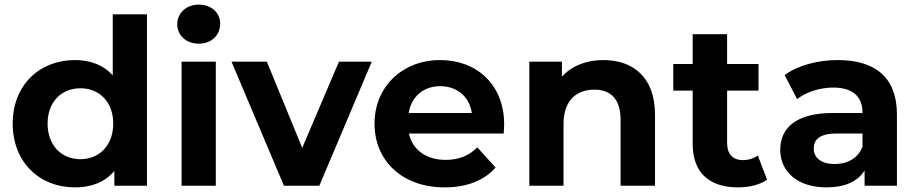

<svg xmlns="http://www.w3.org/2000/svg" viewBox="-20 -804 3972 831"><path d="M328 -115C247 -115 186 -174 186 -269C186 -364 247 -422 328 -422C409 -422 470 -364 470 -269C470 -174 409 -115 328 -115ZM616 -742H468V-478C427 -523 371 -544 304 -544C152 -544 35 -437 35 -269C35 -101 152 7 304 7C376 7 435 -16 475 -64V0H616Z M914 0V-537H766V0ZM840 -615C896 -615 933 -652 933 -702C933 -749 895 -784 840 -784C785 -784 747 -746 747 -699C747 -652 785 -615 840 -615Z M1589 -537H1447L1288 -164L1135 -537H982L1209 0H1362Z M1749 -315C1760 -385 1812 -431 1885 -431C1959 -431 2012 -385 2022 -315ZM1904 7C2001 7 2076 -23 2125 -79L2046 -166C2009 -130 1966 -112 1909 -112C1824 -112 1765 -156 1750 -226H2160C2161 -238 2162 -255 2162 -266C2162 -438 2043 -544 1885 -544C1722 -544 1601 -429 1601 -269C1601 -108 1721 7 1904 7Z M2591 -544C2518 -544 2454 -519 2412 -472V-537H2271V0H2419V-267C2419 -368 2474 -416 2553 -416C2624 -416 2666 -374 2666 -286V0H2815V-307C2815 -471 2719 -544 2591 -544Z M3263 -527H3127V-656H2978V-527H2894V-412H2978V-182C2978 -56 3050 7 3175 7C3222 7 3268 -4 3300 -26L3260 -131C3242 -118 3219 -111 3195 -111C3152 -111 3127 -137 3127 -185V-412H3263Z M3713 -169C3694 -119 3647 -94 3593 -94C3536 -94 3502 -120 3502 -161C3502 -198 3524 -226 3601 -226H3713ZM3557 7C3636 7 3692 -18 3722 -66V0H3862V-309C3862 -469 3768 -544 3606 -544C3521 -544 3434 -522 3376 -479L3430 -375C3469 -406 3529 -425 3586 -425C3672 -425 3713 -385 3713 -317V-315H3586C3422 -315 3357 -248 3357 -155C3357 -61 3432 7 3557 7Z"/></svg>

Font: Montserrat-Alt1
Style: Bold
Weight: 700
Designer: Differentunic
Foundry: Differentunic
Version: Version 7.222